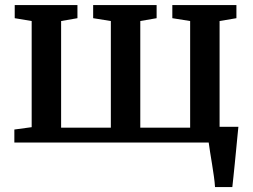

<svg xmlns="http://www.w3.org/2000/svg" viewBox="-20 -576 1022 776"><path d="M849 180Q848 161 844.5 136.8Q841 112.5 837 87.2Q833 62 829.2 39.2Q825.5 16.5 823.5 0L780 -63.5H943.5Q941.5 -45 939.2 -20.5Q937 4 934.2 31.5Q931.5 59 928.8 86.5Q926 114 923.5 138.2Q921 162.5 919 180ZM38 0V-52.5L108 -62V-491L39.5 -502.5V-555.5H293V-502.5L227 -491V-60H428V-491L356.5 -502.5V-555.5H613V-502.5L547 -491V-60H748.5V-491L676.5 -502.5V-555.5H935.5V-502.5L867.5 -491V-62L937 -52.5V0Z"/></svg>

Font: Merriweather SemiBold
Style: Regular
Weight: 600
Version: Version 2.100